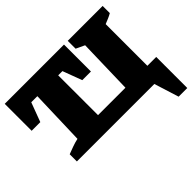

<svg xmlns="http://www.w3.org/2000/svg" viewBox="-178 -926 1381 1381"><g transform="rotate(-45 512.5 -236.0)"><path d="M927 -128H1017V188H929L870 0H82V-73Q111 -84 139.5 -94.5Q168 -105 200 -112L213 -533H151L96 -386H8V-660H611V-386H523L468 -533H425V-128H704L715 -549L649 -580V-660H1004V-587Q987 -577 967 -568.5Q947 -560 927 -552Z"/></g></svg>

Font: Piazzolla Black
Style: Regular
Weight: 900
Designer: Juan Pablo del Peral
Foundry: Huerta Tipografica
Version: Version 1.330